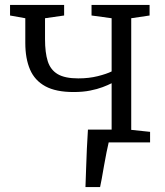

<svg xmlns="http://www.w3.org/2000/svg" viewBox="-20 -574 664 774"><path d="M324.5 180Q326 141.5 327.2 103Q328.5 64.5 330.2 25.5Q332 -13.5 334.5 -51.5H493.5L420 -8.5Q415 12 409.5 39.8Q404 67.5 399 96Q394 124.5 390 147.2Q386 170 383.5 180ZM339 0V-42.5L430 -50.5V-238.5Q415.5 -231 393.8 -222.8Q372 -214.5 343 -208.8Q314 -203 276.5 -203Q205.5 -203 162.8 -226.2Q120 -249.5 101 -293.8Q82 -338 82 -401V-500.5L20.5 -511.5V-554H238.5V-511.5L161.5 -500.5V-416Q161.5 -362 172.5 -327.2Q183.5 -292.5 212.5 -275.2Q241.5 -258 295.5 -258Q338.5 -258 374.2 -267Q410 -276 430 -286V-500.5L349 -511.5V-554H583V-511.5L509 -500.5V-50.5L585 -42.5V0Z"/></svg>

Font: Merriweather 20pt Light
Style: Regular
Weight: 300
Version: Version 2.100